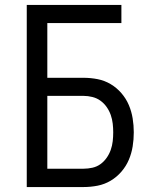

<svg xmlns="http://www.w3.org/2000/svg" viewBox="-20 -755 640 775"><path d="M88 0V-735H470V-662H171V-441H317Q346 -441 374 -435.5Q402 -430 426.5 -415.5Q451 -401 470 -379Q489 -357 500 -331Q511 -305 515.5 -277Q520 -249 520 -221Q520 -192 515.5 -164Q511 -136 500 -110Q489 -84 470 -62Q451 -40 426.5 -25.5Q402 -11 374 -5.5Q346 0 317 0ZM317 -74Q335 -74 353 -78Q371 -82 385.5 -92.5Q400 -103 410.5 -118Q421 -133 427 -150Q433 -167 435 -185Q437 -203 437 -221Q437 -238 435 -256Q433 -274 427 -291Q421 -308 410.5 -323Q400 -338 385.5 -348.5Q371 -359 353 -363.5Q335 -368 317 -368H171V-74Z"/></svg>

Font: Zed Mono Extended
Style: Regular
Weight: 400
Width: 7
Monospace: yes
Designer: Belleve Invis
Foundry: Belleve Invis
Version: Version 1.0.0; ttfautohint (v1.8.4)